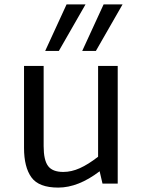

<svg xmlns="http://www.w3.org/2000/svg" viewBox="-20 -833 648 871"><path d="M89 0ZM514 -534V0H445L432 -56Q335 18 244 18Q156 18 122.5 -28.5Q89 -75 89 -162V-534H178V-170Q178 -107 198 -80Q218 -53 267 -53Q304 -53 342 -70Q380 -87 425 -122V-534ZM282 -813H368L247 -602H185ZM450 -813H536L415 -602H353Z"/></svg>

Font: Martel Sans
Style: Regular
Weight: 400
Designer: Dan Reynolds and Mathieu Réguer
Foundry: Dan Reynolds and Mathieu Réguer
Version: Version 1.002; ttfautohint (v1.1) -l 5 -r 5 -G 72 -x 0 -D la